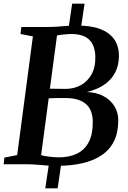

<svg xmlns="http://www.w3.org/2000/svg" viewBox="-27 -889 694 1039"><path d="M278.5 8.5Q253 8.5 225.5 6.5Q198 4.5 171.8 2.2Q145.5 0 124 0H-7L-3.5 -36L66 -50L151 -692L84 -705L88.5 -743H231Q260 -743 285 -745Q310 -747 335.8 -748.8Q361.5 -750.5 392 -750.5Q455.5 -750.5 498.5 -737.5Q541.5 -724.5 567.2 -702.2Q593 -680 604.5 -651.8Q616 -623.5 616.5 -593.5Q618 -513 572.5 -462Q527 -411 442.5 -391Q494 -389.5 532.2 -369.2Q570.5 -349 591.8 -315Q613 -281 613 -238Q613 -172 589.8 -125Q566.5 -78 522.2 -48.5Q478 -19 416.5 -5.2Q355 8.5 278.5 8.5ZM328.5 -408Q371.5 -408 408.2 -427Q445 -446 467.5 -485Q490 -524 489 -583.5Q488 -622 474.2 -649.2Q460.5 -676.5 432 -690.8Q403.5 -705 359 -705Q350.5 -705 336.5 -704Q322.5 -703 307.8 -701.2Q293 -699.5 281.5 -697.5L243 -409Q263 -409 284.8 -408.5Q306.5 -408 328.5 -408ZM290.5 -37.5Q349 -37.5 390.8 -58.2Q432.5 -79 454.2 -122Q476 -165 475 -231Q474 -296.5 436.5 -327.5Q399 -358.5 326.5 -358.5Q295 -358.5 274.5 -358.2Q254 -358 236.5 -357L195.5 -49.5Q207.5 -46 224.2 -43.2Q241 -40.5 258.8 -39Q276.5 -37.5 290.5 -37.5ZM218 130 240 -17H306.5L285 130ZM342 -723.5 363.5 -869H430.5L409 -723.5Z"/></svg>

Font: Merriweather 60pt SemiBold
Style: Italic
Weight: 600
Italic angle: -7.8°
Version: Version 2.101